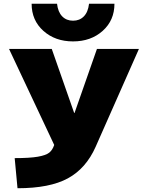

<svg xmlns="http://www.w3.org/2000/svg" viewBox="-20 -990 776 1020"><path d="M148 -970H283Q288 -926 310.5 -903Q333 -880 368 -880Q403 -880 425.5 -903Q448 -926 453 -970H588Q588 -882 525.5 -826Q463 -770 368 -770Q273 -770 210.5 -826Q148 -882 148 -970ZM73 10 58 -150Q138 -150 181 -157.5Q224 -165 241.5 -179Q259 -193 268 -220L28 -730H255L374 -390H376L495 -730H718L488 -210Q437 -95 340.5 -42.5Q244 10 73 10Z"/></svg>

Font: M PLUS 1p Black
Style: Regular
Weight: 900
Version: Version 1.061